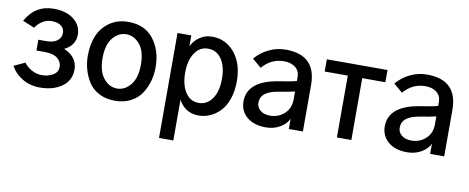

<svg xmlns="http://www.w3.org/2000/svg" viewBox="-67 -872 3438 1406"><g transform="rotate(10 1651.5 -169.0)"><path d="M17.6 -105.5 100.6 -143.6Q120.1 -115.2 156.2 -94.7Q192.4 -74.2 233.4 -74.2Q281.2 -74.2 316.9 -95.7Q352.5 -117.2 352.5 -156.2Q352.5 -193.4 321.3 -219.2Q290 -245.1 221.7 -245.1H164.1V-325.2H221.7Q277.3 -325.2 305.2 -347.7Q333 -370.1 333 -404.3Q333 -437.5 308.1 -457Q283.2 -476.6 236.3 -476.6Q200.2 -476.6 168.5 -456.5Q136.7 -436.5 118.2 -406.2L30.3 -442.4Q99.6 -568.4 237.3 -568.4Q330.1 -568.4 386.2 -524.4Q442.4 -480.5 442.4 -411.1Q442.4 -332 362.3 -292L363.3 -291Q405.3 -275.4 434.1 -240.7Q462.9 -206.1 462.9 -155.3Q462.9 -74.2 398.4 -28.3Q334 17.6 235.4 17.6Q162.1 17.6 104.5 -16.6Q46.9 -50.8 17.6 -105.5Z M650.4 -275.4Q650.4 -176.8 692.4 -125Q734.4 -73.2 793 -73.2Q850.6 -73.2 893.1 -125Q935.5 -176.8 935.5 -275.4Q935.5 -375 893.1 -425.8Q850.6 -476.6 793 -476.6Q735.4 -476.6 692.9 -425.8Q650.4 -375 650.4 -275.4ZM541 -275.4Q541 -355.5 566.9 -419.9Q592.8 -484.4 651.4 -526.4Q710 -568.4 793 -568.4Q915 -568.4 980 -483.9Q1044.9 -399.4 1044.9 -275.4Q1044.9 -224.6 1032.2 -176.3Q1019.5 -127.9 991.7 -83Q963.9 -38.1 912.6 -10.3Q861.3 17.6 793 17.6Q724.6 17.6 673.8 -9.3Q623 -36.1 595.2 -80.6Q567.4 -125 554.2 -173.8Q541 -222.7 541 -275.4Z M1264.6 -276.4Q1264.6 -184.6 1300.8 -128.9Q1336.9 -73.2 1400.4 -73.2Q1460.9 -73.2 1499.5 -127.4Q1538.1 -181.6 1538.1 -276.4Q1538.1 -367.2 1501.5 -421.9Q1464.8 -476.6 1400.4 -476.6Q1337.9 -476.6 1301.3 -420.9Q1264.6 -365.2 1264.6 -276.4ZM1159.2 229.5V-550.8H1261.7V-470.7Q1283.2 -513.7 1323.2 -541Q1363.3 -568.4 1415 -568.4Q1515.6 -568.4 1582 -489.3Q1648.4 -410.2 1648.4 -276.4Q1648.4 -202.1 1627.4 -143.6Q1606.4 -85 1572.3 -50.8Q1538.1 -16.6 1498 0.5Q1458 17.6 1415 17.6Q1359.4 17.6 1321.3 -9.3Q1283.2 -36.1 1265.6 -74.2V229.5Z M1831.1 -150.4Q1831.1 -117.2 1857.9 -94.7Q1884.8 -72.3 1930.7 -72.3Q1993.2 -72.3 2037.1 -112.8Q2081.1 -153.3 2081.1 -218.8V-278.3Q2036.1 -267.6 1962.9 -255.9Q1896.5 -245.1 1863.8 -219.7Q1831.1 -194.3 1831.1 -150.4ZM1721.7 -141.6Q1721.7 -295.9 1955.1 -332Q2051.8 -346.7 2081.1 -356.4V-386.7Q2081.1 -430.7 2049.3 -456.5Q2017.6 -482.4 1963.9 -482.4Q1869.1 -482.4 1802.7 -405.3L1736.3 -461.9Q1778.3 -511.7 1837.4 -540Q1896.5 -568.4 1961.9 -568.4Q2188.5 -568.4 2188.5 -345.7V0H2084V-76.2Q2067.4 -38.1 2021.5 -10.3Q1975.6 17.6 1915 17.6Q1825.2 17.6 1773.4 -26.9Q1721.7 -71.3 1721.7 -141.6Z M2269.5 -460V-550.8H2720.7V-460H2548.8V0H2441.4V-460Z M2881.8 -150.4Q2881.8 -117.2 2908.7 -94.7Q2935.5 -72.3 2981.4 -72.3Q3043.9 -72.3 3087.9 -112.8Q3131.8 -153.3 3131.8 -218.8V-278.3Q3086.9 -267.6 3013.7 -255.9Q2947.3 -245.1 2914.6 -219.7Q2881.8 -194.3 2881.8 -150.4ZM2772.5 -141.6Q2772.5 -295.9 3005.9 -332Q3102.5 -346.7 3131.8 -356.4V-386.7Q3131.8 -430.7 3100.1 -456.5Q3068.4 -482.4 3014.6 -482.4Q2919.9 -482.4 2853.5 -405.3L2787.1 -461.9Q2829.1 -511.7 2888.2 -540Q2947.3 -568.4 3012.7 -568.4Q3239.3 -568.4 3239.3 -345.7V0H3134.8V-76.2Q3118.2 -38.1 3072.3 -10.3Q3026.4 17.6 2965.8 17.6Q2876 17.6 2824.2 -26.9Q2772.5 -71.3 2772.5 -141.6Z"/></g></svg>

Font: Gothic A1 SemiBold
Style: Regular
Weight: 600
Version: Version 2.50